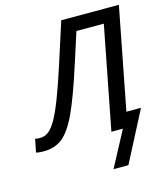

<svg xmlns="http://www.w3.org/2000/svg" viewBox="-178 -753 902 1048"><g transform="rotate(-15 273.5 -229.5)"><path d="M486.8 -580.6H332L278.8 -415.5Q220.7 -233.4 179.9 -146.7Q139.2 -60.1 96.2 -26.1Q53.2 7.8 -11.7 7.8Q-40 7.8 -52.7 2.9L-38.1 -71.3Q-28.8 -67.9 -11.7 -67.9Q18.1 -67.9 39.6 -85.7Q61 -103.5 82.5 -141.4Q104 -179.2 131.1 -249.8Q158.2 -320.3 191.9 -424.3L267.1 -658.7H592.8L481.4 -84.5H564L416.5 200.2H332.5L439 0H374Z"/></g></svg>

Font: Liberation Mono
Style: Italic
Weight: 400
Italic angle: -12°
Monospace: yes
Designer: Steve Matteson
Foundry: Ascender Corporation
Version: Version 2.1.5